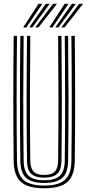

<svg xmlns="http://www.w3.org/2000/svg" viewBox="-20 -990 468 1017"><path d="M214.5 7.2Q128.8 7.2 91.1 -26.2Q53.5 -59.8 52.5 -137Q50.5 -298.8 50.5 -465.1Q50.5 -631.5 52.5 -800H70Q68.2 -641.2 68 -473.1Q67.8 -305 70 -137.2Q71 -66.8 104.9 -36.9Q138.8 -7 214.5 -7Q289.5 -7 323.4 -36.9Q357.2 -66.8 358.2 -137.2Q360.5 -301 360.2 -467.4Q360 -633.8 358.2 -800H376Q377.8 -633.8 378 -468.8Q378.2 -303.8 376 -137Q374.8 -59.8 337.2 -26.2Q299.8 7.2 214.5 7.2ZM214.5 -21Q147.5 -21 118 -48Q88.5 -75 87.8 -137.5Q85.5 -303.2 85.6 -468.4Q85.8 -633.5 87.8 -800H105.2Q103.5 -639.8 103.2 -472.2Q103 -304.8 105.2 -137.8Q106 -82.5 131.5 -58.9Q157 -35.2 214.5 -35.2Q271.5 -35.2 296.9 -58.9Q322.2 -82.5 323 -137.8Q325.2 -301.5 325 -467.5Q324.8 -633.5 323 -800H340.8Q342.5 -633.2 342.8 -468.8Q343 -304.2 340.8 -137.5Q339.8 -75 310.4 -48Q281 -21 214.5 -21ZM214.5 -49.2Q166.2 -49.2 144.9 -69.8Q123.5 -90.2 123 -138Q120.8 -303.8 120.9 -468.6Q121 -633.5 123 -800H140.5Q138.8 -641.2 138.5 -472.8Q138.2 -304.2 140.5 -138.2Q141.2 -98.8 158 -81Q174.8 -63.2 214.5 -63.2Q253.8 -63.2 270.5 -81Q287.2 -98.8 287.8 -138.2Q290 -303 289.8 -468.2Q289.5 -633.5 287.8 -800H305.5Q307.2 -632.8 307.5 -468.5Q307.8 -304.2 305.5 -138Q304.8 -90 283.2 -69.6Q261.8 -49.2 214.5 -49.2ZM102.8 -845 184 -969.8H204.5L120 -845ZM134.8 -845 222.5 -969.8H243.2L151.8 -845ZM166.5 -845 261.2 -969.8H282L183.8 -845ZM241 -845 322.2 -969.8H342.8L258 -845ZM272.8 -845 361 -969.8H381.5L290 -845ZM304.8 -845 399.5 -969.8H420.2L322 -845Z"/></svg>

Font: Big Shoulders Inline Text Medium
Style: Regular
Weight: 500
Designer: Patric King
Foundry: XO Type Co
Version: Version 1.000